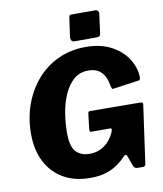

<svg xmlns="http://www.w3.org/2000/svg" viewBox="-101 -1036 959 1127"><g transform="rotate(-10 378.5 -472.0)"><path d="M347 10Q253 10 186 -29Q119 -68 83 -138.5Q47 -209 47 -304Q47 -397 76 -478Q105 -559 158.5 -621Q212 -683 286.5 -717.5Q361 -752 451 -752Q539 -752 601.5 -719Q664 -686 697.5 -634.5Q731 -583 734 -527Q734 -505 725 -504L567 -482Q563 -481 560 -487Q557 -493 554 -510Q549 -537 537 -560.5Q525 -584 502 -598.5Q479 -613 442 -613Q390 -613 354.5 -581.5Q319 -550 297 -499.5Q275 -449 265.5 -390Q256 -331 256 -274Q256 -192 285.5 -161Q315 -130 367 -130Q395 -130 417 -138Q439 -146 456.5 -158.5Q474 -171 487.5 -188.5Q501 -206 511 -225L517 -243Q524 -256 507 -256H398Q387 -256 388 -271L399 -365Q400 -377 410 -377L706 -375Q720 -375 723.5 -371.5Q727 -368 725 -356L677 -13Q675 0 660 0H627Q611 0 604 -16L580 -82Q577 -88 571.5 -87.5Q566 -87 559 -79Q541 -59 513 -38.5Q485 -18 444.5 -4Q404 10 347 10ZM549 -817Q547 -803 541 -799.5Q535 -796 519 -796H394Q380 -796 375 -804.5Q370 -813 371 -825L387 -938Q389 -948 391.5 -951Q394 -954 403 -954H548Q555 -954 560.5 -946.5Q566 -939 564 -929Z"/></g></svg>

Font: Libre Franklin Thin ExtraBold
Style: Italic
Weight: 800
Italic angle: -8°
Version: Version 2.000